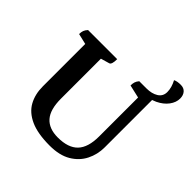

<svg xmlns="http://www.w3.org/2000/svg" viewBox="-209 -971 1151 1151"><g transform="rotate(45 367.0 -395.0)"><path d="M380 12Q278 12 216.5 -16Q155 -44 127.5 -94Q100 -144 100 -211V-570L32 -586Q32 -603 36.5 -615.5Q41 -628 53 -641H300Q300 -595 284 -590L229 -574V-235Q229 -143 267 -100Q305 -57 380 -57Q468 -57 509.5 -100.5Q551 -144 551 -237V-567L468 -586Q468 -603 472 -615.5Q476 -628 487 -641H621V-214Q621 -154 595 -102.5Q569 -51 516 -19.5Q463 12 380 12ZM548 -606V-641Q593 -641 622.5 -659.5Q652 -678 652 -714Q652 -752 630 -793Q648 -802 678 -802Q705 -802 719.5 -785Q734 -768 734 -741Q734 -708 711 -677Q688 -646 646.5 -626Q605 -606 548 -606Z"/></g></svg>

Font: Petrona
Style: Bold
Weight: 700
Designer: Ringo R. Seeber
Foundry: Ringo R. Seeber
Version: Version 2.001; ttfautohint (v1.8.3)